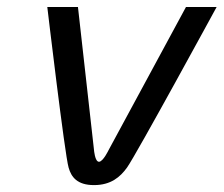

<svg xmlns="http://www.w3.org/2000/svg" viewBox="-20 -520 638 548"><path d="M115 -500C115 -500 165 -77.5 175.8 -41.7C183.3 -15 200 8.3 248.3 8.3C296.7 8.3 323.3 -15 342.5 -41.7C368.3 -77.5 598.3 -500 598.3 -500H510.8L290 -91.7C290 -91.7 274.2 -58.3 262.5 -58.3C250.8 -58.3 248.3 -91.7 248.3 -91.7L202.5 -500Z"/></svg>

Font: BoonHome
Style: Book Oblique
Weight: 400
Italic angle: -12°
Designer: Sungsit Sawaiwan
Foundry: Sungsit Sawaiwan
Version: Version 0.2